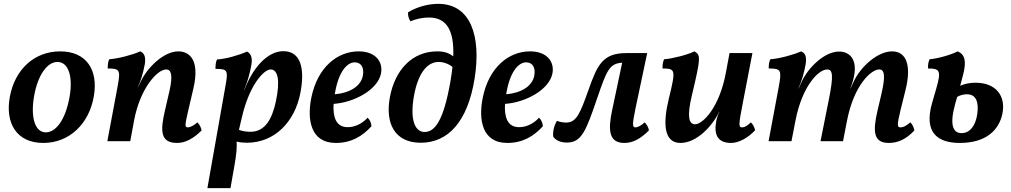

<svg xmlns="http://www.w3.org/2000/svg" viewBox="-20 -734 5257 998"><path d="M205 9C341 9 444 -91 468 -235C491 -371 429 -467 293 -467C159 -467 57 -374 31 -230C6 -93 67 9 205 9ZM218 -46C162 -46 137 -124 158 -239C177 -342 224 -412 279 -412C336 -412 361 -335 341 -227C320 -112 271 -46 218 -46Z M1006 -98C990 -83 969 -72 957 -72C941 -72 939 -77 959 -162L985 -273C1021 -426 962 -467 907 -467C831 -467 746 -383 712 -311L696 -277V-278C712 -316 723 -349 733 -402C738 -437 731 -458 709 -467C670 -449 593 -429 548 -426C541 -413 540 -395 540 -378C604 -378 607 -370 591 -283L538 0H657L677 -108C708 -274 797 -373 844 -373C869 -373 880 -345 861 -262L837 -158C814 -58 811 9 900 9C942 9 984 -12 1028 -56C1025 -72 1017 -87 1006 -98Z M1453 -468C1368 -468 1291 -377 1250 -265H1249L1255 -282C1269 -317 1281 -362 1287 -399C1292 -430 1287 -454 1264 -466C1225 -448 1153 -427 1108 -425C1101 -411 1100 -393 1100 -376C1164 -376 1167 -369 1151 -282L1058 244H1178L1198 130C1209 69 1212 32 1210 2C1226 6 1245 8 1263 8C1409 8 1512 -102 1541 -249C1567 -382 1541 -468 1453 -468ZM1414 -207C1395 -119 1360 -49 1282 -49C1262 -49 1240 -52 1222 -59L1237 -123C1275 -289 1350 -373 1387 -373C1425 -373 1437 -314 1414 -207Z M1844 -467C1734 -467 1630 -385 1598 -225C1576 -114 1593 9 1726 9C1806 9 1864 -26 1911 -78C1909 -97 1903 -110 1891 -122C1860 -89 1823 -73 1787 -73C1725 -73 1710 -128 1714 -194C1824 -202 1942 -268 1960 -350C1973 -411 1934 -467 1844 -467ZM1866 -340C1855 -284 1795 -250 1720 -244C1720 -245 1721 -247 1721 -249C1739 -359 1783 -410 1824 -410C1858 -410 1874 -381 1866 -340Z M2258 -714C2206 -714 2149 -699 2101 -670C2100 -652 2104 -637 2114 -623C2142 -636 2179 -643 2209 -643C2300 -643 2341 -579 2336 -441C2313 -459 2289 -467 2253 -467C2123 -467 2034 -372 2007 -231C1981 -95 2030 8 2167 8C2308 8 2411 -100 2447 -326C2482 -546 2427 -714 2258 -714ZM2187 -48C2135 -48 2110 -115 2132 -237C2152 -347 2197 -412 2260 -412C2284 -412 2311 -403 2332 -386C2329 -362 2326 -337 2321 -309C2285 -105 2240 -48 2187 -48Z M2735 -467C2625 -467 2521 -385 2489 -225C2467 -114 2484 9 2617 9C2697 9 2755 -26 2802 -78C2800 -97 2794 -110 2782 -122C2751 -89 2714 -73 2678 -73C2616 -73 2601 -128 2605 -194C2715 -202 2833 -268 2851 -350C2864 -411 2825 -467 2735 -467ZM2757 -340C2746 -284 2686 -250 2611 -244C2611 -245 2612 -247 2612 -249C2630 -359 2674 -410 2715 -410C2749 -410 2765 -381 2757 -340Z M3331 -98C3315 -83 3297 -72 3282 -72C3267 -72 3266 -87 3283 -169L3344 -458H3236C3112 -458 3085 -396 3039 -267C2996 -146 2977 -97 2923 -97C2912 -97 2890 -99 2875 -106C2859 -80 2852 -45 2856 -23C2867 -7 2890 7 2926 7C3004 7 3026 -54 3085 -226C3134 -369 3148 -404 3214 -408L3162 -162C3140 -59 3144 9 3225 9C3266 9 3305 -8 3353 -56C3351 -72 3342 -87 3331 -98Z M3517 9C3600 9 3681 -76 3718 -152H3719C3711 -136 3706 -120 3703 -104C3691 -41 3705 9 3780 9C3822 9 3870 -19 3905 -57C3902 -72 3893 -89 3883 -98C3864 -80 3851 -72 3839 -72C3819 -72 3817 -77 3843 -209L3891 -458H3772L3753 -356C3719 -173 3632 -88 3593 -88C3559 -88 3551 -132 3576 -237C3624 -438 3622 -447 3590 -467C3553 -449 3475 -429 3432 -426C3425 -412 3423 -393 3424 -378C3491 -377 3494 -374 3456 -219C3426 -95 3429 9 3517 9Z M4600 9C4647 9 4690 -10 4733 -56C4730 -72 4722 -88 4712 -98C4689 -79 4676 -72 4661 -72C4644 -72 4641 -80 4661 -162L4687 -267C4718 -391 4693 -467 4617 -467C4541 -467 4452 -386 4417 -309L4401 -274H4400C4412 -304 4419 -332 4422 -356C4431 -431 4393 -466 4341 -466C4265 -466 4180 -381 4148 -311L4131 -274H4130C4148 -315 4159 -352 4168 -402C4173 -438 4167 -458 4144 -467C4105 -449 4030 -429 3984 -426C3977 -412 3975 -393 3976 -378C4040 -378 4044 -370 4028 -283L3975 0H4094L4115 -108C4149 -284 4233 -373 4280 -373C4308 -373 4314 -344 4288 -215L4245 0H4362L4383 -108C4419 -292 4508 -373 4550 -373C4579 -373 4583 -337 4561 -243L4541 -158C4516 -50 4520 9 4600 9Z M5051 -304C5022 -304 4995 -299 4971 -288L4985 -341C5005 -415 4996 -451 4958 -467C4921 -448 4852 -429 4812 -426C4805 -411 4803 -397 4804 -378C4864 -378 4874 -368 4847 -275L4825 -199C4781 -46 4852 9 4969 9C5106 9 5172 -58 5190 -141C5210 -235 5157 -304 5051 -304ZM5060 -143C5051 -78 5020 -42 4978 -42C4932 -42 4916 -88 4944 -190L4955 -230C4970 -240 4992 -244 5006 -244C5054 -244 5068 -203 5060 -143Z"/></svg>

Font: Vollkorn Semibold
Style: Italic
Weight: 600
Italic angle: -11°
Designer: Friedrich Althausen
Foundry: Friedrich Althausen
Version: Version 4.015;PS 004.015;hotconv 1.0.88;makeotf.lib2.5.64775